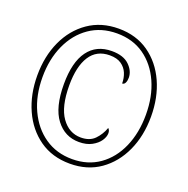

<svg xmlns="http://www.w3.org/2000/svg" viewBox="-130 -849 963 982"><g transform="rotate(20 351.5 -357.5)"><path d="M352 10Q256 10 186.5 -39Q117 -88 79.5 -171.5Q42 -255 42 -358Q42 -462 80 -545Q118 -628 188 -676.5Q258 -725 353 -725Q448 -725 517 -676.5Q586 -628 623.5 -545Q661 -462 661 -358Q661 -253 623 -170Q585 -87 516 -38.5Q447 10 352 10ZM355 -16Q440 -16 502.5 -60Q565 -104 599 -181.5Q633 -259 633 -358Q633 -457 598.5 -534Q564 -611 501.5 -655Q439 -699 353 -699Q267 -699 203.5 -655Q140 -611 105 -534Q70 -457 70 -359Q70 -259 106 -181.5Q142 -104 206 -60Q270 -16 355 -16ZM358 -110Q281 -110 233 -173Q185 -236 185 -363Q185 -482 230 -543.5Q275 -605 359 -605Q422 -605 454 -574Q486 -543 486 -506Q486 -490 480.5 -478.5Q475 -467 464 -467Q464 -497 453.5 -522.5Q443 -548 419.5 -564.5Q396 -581 356 -581Q285 -581 249 -525Q213 -469 213 -366Q213 -250 254 -192.5Q295 -135 359 -135Q407 -135 434 -162.5Q461 -190 475 -229Q485 -220 485 -204Q485 -184 470.5 -162.5Q456 -141 427.5 -125.5Q399 -110 358 -110Z"/></g></svg>

Font: Noto Serif Tamil Condensed Thin
Style: Italic
Weight: 100
Width: 3
Italic angle: -12°
Designer: Indian Type Foundry, Tom Grace, and the Monotype Design Team
Foundry: Monotype Imaging Inc.
Version: Version 2.003; ttfautohint (v1.8.4.7-5d5b)